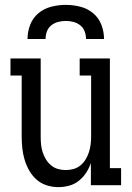

<svg xmlns="http://www.w3.org/2000/svg" viewBox="-20 -760 540 788"><path d="M219 8Q195 8 171.5 0.5Q148 -7 130 -23Q112 -39 100 -60Q88 -81 81 -104.5Q74 -128 71.5 -152Q69 -176 69 -200V-450H23V-520H147V-200Q147 -184 148.5 -167.5Q150 -151 155 -135.5Q160 -120 168.5 -106Q177 -92 189.5 -81.5Q202 -71 218 -66.5Q234 -62 250 -62Q266 -62 282 -66.5Q298 -71 310.5 -81.5Q323 -92 331.5 -106Q340 -120 345 -135.5Q350 -151 352 -167.5Q354 -184 354 -200V-450H307V-520H431V-70H477V0H353V-91Q346 -70 333.5 -51Q321 -32 303.5 -18Q286 -4 264 2Q242 8 219 8ZM93 -600Q93 -630 104 -658.5Q115 -687 138 -706Q161 -725 190.5 -732.5Q220 -740 250 -740Q280 -740 309.5 -732.5Q339 -725 362 -706Q385 -687 396 -658.5Q407 -630 407 -600H333Q333 -616 327.5 -631Q322 -646 309.5 -656Q297 -666 281.5 -670Q266 -674 250 -674Q234 -674 218.5 -670Q203 -666 190.5 -656Q178 -646 172.5 -631Q167 -616 167 -600Z"/></svg>

Font: Iosevka Curly Slab
Style: Regular
Weight: 400
Monospace: yes
Designer: Belleve Invis
Foundry: Belleve Invis
Version: Version 22.1.2; ttfautohint (v1.8.4)